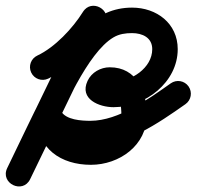

<svg xmlns="http://www.w3.org/2000/svg" viewBox="-69 -408 694 678"><path d="M41.1 -152C51.6 -129.4 78.4 -119.7 100.9 -130.2C178.8 -166.6 255.2 -245.7 300.3 -318.5C315.3 -342.7 301.8 -366.3 281.5 -377.5C261.1 -388.7 234 -387.4 221.6 -361.8C133.2 -179.4 44.9 3 -43.5 185.4C-56.6 212.4 -42.8 235.7 -22.6 245.5C-2.3 255.3 24.5 251.6 37.5 224.6C60.9 176.1 84.3 127.7 107.7 79.2C152 -12.7 239 -221.4 331.7 -276C351.9 -288 374.2 -291.1 397.4 -291.1C433.7 -291.1 468.6 -275.2 468.6 -234.4C468.6 -167.8 394.1 -119.5 331.9 -119.5C326.6 -119.5 321.1 -119.9 315.9 -120.9C303.8 -123.2 318.7 -118 322.4 -107.1C324 -102.4 324.5 -98.3 324.1 -93.5C323.9 -90.4 320.6 -81.8 321.9 -84.5C323.1 -87.2 318.8 -80.5 318.7 -80.4C318.6 -80.4 318.5 -80.4 318.6 -80.4C356.7 -80.4 359.6 -29.9 359.6 -1.7C359.7 54.5 301.8 84 252 84C196.7 84 151.7 66.3 151.7 5.5C151.7 -17.2 125.1 -21.9 101.3 -15.9C77.4 -9.9 56.3 6.8 67 26.8C102.4 92.5 181.6 108.6 250.2 108.6C372.3 108.6 490 27.2 585.9 -40.2C606.2 -54.5 611.1 -82.5 596.8 -102.9C582.5 -123.2 554.5 -128.1 534.1 -113.8C456.1 -58.9 350.4 18.6 250.2 18.6C219.8 18.6 163.4 15.9 146.3 -15.9C135.5 -35.8 114.4 -41.8 95.9 -37.2C77.4 -32.5 61.7 -17.2 61.7 5.5C61.7 117.1 146.4 174 252 174C352.3 174 449.9 105.3 449.6 -1.9C449.4 -84.1 414.3 -170.4 318.6 -170.4C286.2 -170.4 254.2 -152.4 240.3 -122.6C210 -57.7 281.8 -29.5 331.9 -29.5C444.1 -29.5 558.6 -117.3 558.6 -234.4C558.6 -325.5 484 -381.1 397.4 -381.1C261.7 -381.1 194.1 -274.5 133.5 -167.8C95 -100.1 60.5 -30 26.6 40.1C3.2 88.5 -20.1 137 -43.5 185.4C-56.6 212.4 -42.8 235.7 -22.6 245.5C-2.3 255.3 24.4 251.6 37.5 224.6C125.8 42.2 214.2 -140.2 302.5 -322.6C315 -348.2 302.8 -371.1 283.7 -381.6C264.7 -392.1 238.8 -390.1 223.8 -365.9C188 -308.2 124.7 -240.7 62.8 -211.8C40.3 -201.3 30.6 -174.5 41.1 -152Z"/></svg>

Font: FRB American Cursive Guidelines Black
Style: Bold Italic
Weight: 900
Italic angle: -25°
Version: Version 2.0;Modular Font Editor K font №1